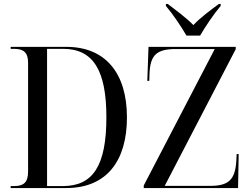

<svg xmlns="http://www.w3.org/2000/svg" viewBox="-20 -951 1266 971"><path d="M923 -771H992C1018 -816 1061 -880 1096 -921V-931H1087C1049 -903 989 -859 958 -824C925 -859 865 -903 828 -931H819V-921C854 -880 897 -816 923 -771ZM34 0H315C520 0 622 -138 622 -357C622 -585 510 -714 316 -714H34V-704H51C100 -704 122 -685 122 -634V-83C122 -30 101 -10 52 -10H34ZM707 0H1184L1187 -172H1177L1175 -136C1169 -42 1136 -11 1043 -11H813L1172 -702V-714H731L725 -542H735L736 -578C740 -671 770 -703 869 -703H1066L707 -13ZM298 -10H218V-704H299C451 -704 518 -596 518 -358C518 -114 451 -10 298 -10Z"/></svg>

Font: Noto Serif Display SemiCondensed
Style: Regular
Weight: 400
Width: 4
Designer: Monotype Design Team
Foundry: Monotype Imaging Inc.
Version: Version 2.009